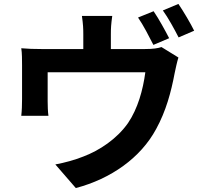

<svg xmlns="http://www.w3.org/2000/svg" viewBox="-20 -885 1040 975"><path d="M760 -828 681 -796C708 -757 738 -698 759 -657L839 -691C820 -728 785 -792 760 -828ZM886 -865 807 -832C834 -795 866 -736 887 -695L966 -729C949 -764 912 -827 886 -865ZM550 -804H396C402 -761 403 -741 403 -712V-636H190C152 -636 122 -637 88 -640C92 -617 92 -577 92 -554V-381C92 -354 91 -322 88 -297H226C223 -317 222 -349 222 -371V-518H718C706 -428 680 -334 630 -260C573 -179 485 -121 403 -90C361 -73 306 -58 261 -50L365 70C543 23 694 -83 773 -230C823 -321 849 -418 867 -514C871 -533 879 -571 886 -593L800 -646C782 -640 758 -636 717 -636H543V-712C543 -741 544 -761 550 -804Z"/></svg>

Font: Noto Sans HK
Style: Bold
Weight: 700
Designer: Ryoko NISHIZUKA 西塚涼子 (kana, bopomofo & ideographs); Paul D. Hunt (Latin, Greek & Cyrillic); Sandoll Communications 산돌커뮤니
Foundry: Adobe
Version: Version 2.002;hotconv 1.0.116;makeotfexe 2.5.65601